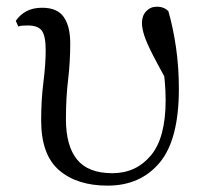

<svg xmlns="http://www.w3.org/2000/svg" viewBox="-20 -551 622 585"><path d="M307.7 14.6Q214.7 14.6 160 -32.4Q105.4 -79.5 105.4 -184.1Q105.4 -246.2 112.3 -300.9Q119.2 -355.5 119.2 -397.8Q119.2 -441.2 107.6 -457.3Q96 -473.4 64.6 -473.4Q56.8 -473.4 49.2 -472.9Q41.6 -472.4 35.6 -470.4L28.1 -487.6Q41.2 -506.6 61 -517Q80.8 -527.4 108.2 -527.4Q154.9 -527.4 174.4 -498.9Q194 -470.5 194 -419.5Q194 -361.4 187.4 -307.2Q180.9 -252.9 180.9 -187.9Q180.9 -106.5 214.8 -64.9Q248.8 -23.3 322.2 -23.3Q394.4 -23.3 439.5 -77.1Q484.7 -130.8 484.7 -245.9Q484.7 -274.7 481.9 -304.8Q479.1 -334.9 473.9 -369.8L490.1 -367.5L494.3 -293.8Q463.2 -349.2 445.2 -384.4Q427.2 -419.7 419.8 -442.1Q412.5 -464.5 412.5 -481.2Q412.5 -503 425.5 -516.8Q438.6 -530.6 457.6 -530.6Q469.2 -530.6 478.1 -527Q486.9 -523.4 493 -516.9Q507.4 -467.3 516.2 -407Q525 -346.7 525 -280.1Q525 -125.4 466.4 -55.4Q407.8 14.6 307.7 14.6Z"/></svg>

Font: Noto Serif KR ExtraLight
Style: Regular
Weight: 200
Designer: Ryoko NISHIZUKA 西塚涼子 (kana & ideographs); Frank Grießhammer (Latin, Greek & Cyrillic); Wenlong ZHANG 张文龙 (bopomofo); San
Foundry: Adobe
Version: Version 2.002-H1;hotconv 1.1.0;makeotfexe 2.6.0